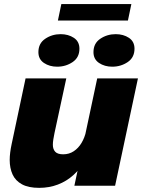

<svg xmlns="http://www.w3.org/2000/svg" viewBox="-20 -919 702 950"><path d="M174 10.5Q121 10.5 88.8 -7Q56.5 -24.5 42.2 -55.8Q28 -87 28 -127.5Q28 -145 30.5 -164.8Q33 -184.5 37.5 -205.5L106.5 -531H308L249.5 -260Q246 -243.5 243.8 -229Q241.5 -214.5 241.5 -202.5Q241.5 -181 253.2 -168.2Q265 -155.5 292.5 -155.5Q322 -155.5 345 -170.8Q368 -186 383.5 -212Q399 -238 406 -270L436.5 -225Q425.5 -170.5 401.5 -127Q377.5 -83.5 343.2 -52.8Q309 -22 266.2 -5.8Q223.5 10.5 174 10.5ZM348 0 461 -531H662.5L549.5 0ZM263 -589Q225 -589 197.5 -607.5Q170 -626 170 -661Q170 -704.5 203.8 -727.2Q237.5 -750 280 -750Q318 -750 345.5 -731.8Q373 -713.5 373 -678Q373 -634.5 339.2 -611.8Q305.5 -589 263 -589ZM535.5 -589Q497.5 -589 470 -607.5Q442.5 -626 442.5 -661Q442.5 -704.5 476.2 -727.2Q510 -750 552.5 -750Q590.5 -750 618 -731.8Q645.5 -713.5 645.5 -678Q645.5 -634.5 611.8 -611.8Q578 -589 535.5 -589ZM266.5 -817.5 283.5 -899H630L613 -817.5Z"/></svg>

Font: Epilogue Black
Style: Italic
Weight: 900
Italic angle: -12°
Designer: Tyler Finck
Foundry: Etcetera Type Co
Version: Version 2.111